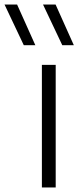

<svg xmlns="http://www.w3.org/2000/svg" viewBox="-99 -828 352 848"><path d="M86 0V-541.5H147V0ZM6 -628.5 -79 -808H-23.5L57 -628.5ZM176 -628.5 91 -808H146.5L227 -628.5Z"/></svg>

Font: Encode Sans Semi Expanded Light
Style: Regular
Weight: 300
Width: 6
Designer: Multiple Designers
Foundry: Impallari Type
Version: Version 2.000